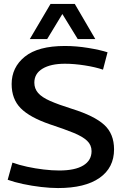

<svg xmlns="http://www.w3.org/2000/svg" viewBox="-20 -943 625 973"><path d="M525 -678 502 -590Q464 -603 410 -611.5Q356 -620 309 -620Q237 -620 195.5 -595Q154 -570 154 -524Q154 -494 173 -472Q192 -450 234 -431.5Q276 -413 346 -391Q458 -356 508 -310.5Q558 -265 558 -186Q558 -93 484.5 -41.5Q411 10 274 10Q235 10 188 4.5Q141 -1 96.5 -10.5Q52 -20 19 -32L43 -119Q76 -107 117.5 -98Q159 -89 201.5 -84Q244 -79 280 -79Q360 -79 402 -104.5Q444 -130 444 -177Q444 -208 421.5 -229.5Q399 -251 352.5 -270Q306 -289 233 -313Q131 -348 85 -394.5Q39 -441 39 -517Q39 -602 106 -656Q173 -710 309 -710Q367 -710 427.5 -700Q488 -690 525 -678ZM131 -745 236 -923H359L463 -745H374L296 -872L219 -745Z"/></svg>

Font: Georama Medium
Style: Regular
Weight: 500
Designer: Jean-Baptiste Levee
Foundry: Production Type
Version: Version 1.000